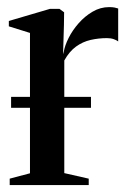

<svg xmlns="http://www.w3.org/2000/svg" viewBox="-20 -534 378 554"><path d="M8 0V-18.5L66.5 -34V-439L5.5 -458V-473.5L124.5 -508.5H151.5L165 -498.5L164.5 -462L162 -377.5L164 -384.5Q167 -402.5 178 -424.5Q189 -446.5 206.8 -466.8Q224.5 -487 247 -500.2Q269.5 -513.5 295 -513.5Q304.5 -513.5 310.8 -512.2Q317 -511 321 -509.5V-414.5Q316.5 -418 308.2 -421Q300 -424 288.5 -424Q264.5 -424 241.5 -418.8Q218.5 -413.5 199.2 -399.5Q180 -385.5 165.5 -359.5V-34.5L236 -18.5V0ZM242.5 -254.5V-223H12V-254.5Z"/></svg>

Font: Merriweather 144pt
Style: Regular
Weight: 400
Version: Version 2.100